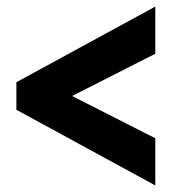

<svg xmlns="http://www.w3.org/2000/svg" viewBox="-20 -615 525 586"><path d="M30 -280V-364L454 -595V-451L200 -322L454 -193V-49Z"/></svg>

Font: Noto Sans Gurmukhi UI ExtraCondensed Black
Style: Regular
Weight: 900
Width: 2
Designer: Jelle Bosma - Monotype Design Team
Foundry: Monotype Imaging Inc.
Version: Version 2.004; ttfautohint (v1.8.4.7-5d5b)